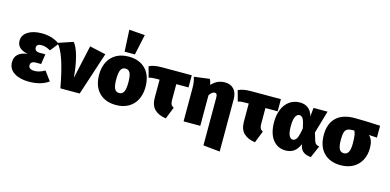

<svg xmlns="http://www.w3.org/2000/svg" viewBox="-91 -1413 4461 2199"><g transform="rotate(15 2139.0 -313.0)"><path d="M479 -487 402 -389Q372 -406 346.5 -414Q321 -422 292 -422Q267 -422 251.5 -411Q236 -400 236 -380Q236 -358 250 -345Q264 -332 293 -332H363L345 -212H285Q251 -212 235.5 -199.5Q220 -187 220 -165Q220 -116 293 -116Q320 -116 348 -124.5Q376 -133 413 -153L493 -45Q404 20 260 20Q152 20 84.5 -23.5Q17 -67 17 -147Q17 -266 165 -284Q37 -310 37 -406Q37 -474 99.5 -514Q162 -554 264 -554Q391 -554 479 -487Z M748 -156 835 -553 1026 -510 859 0H630Q558 -399 463 -494L640 -554Q677 -512 706 -409.5Q735 -307 748 -156Z M1568 -266Q1568 -180 1534.5 -115Q1501 -50 1439 -15Q1377 20 1293 20Q1165 20 1091.5 -55Q1018 -130 1018 -268Q1018 -354 1051.5 -419Q1085 -484 1147 -519Q1209 -554 1293 -554Q1421 -554 1494.5 -479Q1568 -404 1568 -266ZM1221 -268Q1221 -189 1238 -155.5Q1255 -122 1293 -122Q1331 -122 1348 -156Q1365 -190 1365 -266Q1365 -345 1348 -378.5Q1331 -412 1293 -412Q1255 -412 1238 -378Q1221 -344 1221 -268ZM1219 -853 1406 -839 1354 -596H1232Z M1900 -390V-202Q1900 -168 1909 -150.5Q1918 -133 1941 -121L1885 20Q1796 7 1749 -39.5Q1702 -86 1702 -176V-390H1666Q1630 -390 1613 -388Q1596 -386 1575 -379L1540 -506Q1571 -521 1606.5 -527.5Q1642 -534 1702 -534H2045V-390Z M2580 -391V227L2382 207V-358Q2382 -388 2374.5 -399Q2367 -410 2352 -410Q2320 -410 2289 -362V0H2091V-397Q2091 -468 2072 -524L2255 -548Q2268 -528 2277 -482Q2313 -520 2351 -537Q2389 -554 2436 -554Q2503 -554 2541.5 -511.5Q2580 -469 2580 -391Z M2957 -390V-202Q2957 -168 2966 -150.5Q2975 -133 2998 -121L2942 20Q2853 7 2806 -39.5Q2759 -86 2759 -176V-390H2723Q2687 -390 2670 -388Q2653 -386 2632 -379L2597 -506Q2628 -521 2663.5 -527.5Q2699 -534 2759 -534H3102V-390Z M3478 -430 3489 -534H3655L3577 -266L3604 -178Q3612 -151 3627 -138.5Q3642 -126 3666 -124L3604 19Q3549 13 3517 -9Q3485 -31 3474 -74L3468 -98Q3441 -36 3401 -8Q3361 20 3303 20Q3208 20 3151 -54Q3094 -128 3094 -263Q3094 -348 3122 -414Q3150 -480 3202 -517Q3254 -554 3324 -554Q3387 -554 3426 -520.5Q3465 -487 3478 -430ZM3291 -263Q3291 -188 3308.5 -154.5Q3326 -121 3351 -121Q3381 -121 3399 -154.5Q3417 -188 3431 -275Q3416 -354 3399.5 -383.5Q3383 -413 3354 -413Q3326 -413 3308.5 -376Q3291 -339 3291 -263Z M4278 -393 4182 -399Q4208 -374 4220 -340Q4232 -306 4232 -256Q4232 -174 4198.5 -111.5Q4165 -49 4103 -14.5Q4041 20 3957 20Q3829 20 3755.5 -55Q3682 -130 3682 -268Q3682 -398 3756 -471Q3830 -544 3978 -544Q4084 -544 4278 -534ZM4029 -256Q4029 -317 4023.5 -352Q4018 -387 4007 -405Q3957 -405 3932 -395.5Q3907 -386 3896 -356.5Q3885 -327 3885 -267Q3885 -189 3902 -155.5Q3919 -122 3957 -122Q3994 -122 4011.5 -154.5Q4029 -187 4029 -256Z"/></g></svg>

Font: Fira Sans Black
Style: Regular
Weight: 900
Designer: Carrois Corporate & Edenspiekermann AG
Foundry: Carrois Corporate GbR & Edenspiekermann AG
Version: Version 4.203